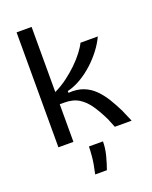

<svg xmlns="http://www.w3.org/2000/svg" viewBox="-166 -787 868 1094"><g transform="rotate(-20 268.5 -240.0)"><path d="M73 0V-697H164V-302Q204 -321 240.5 -348Q277 -375 308 -405Q339 -435 361.5 -464.5Q384 -494 395 -517H500Q483 -480 455 -443Q427 -406 391.5 -373.5Q356 -341 315.5 -317Q275 -293 233 -283V-272Q285 -276 323.5 -261Q362 -246 391 -217Q420 -188 443 -150.5Q466 -113 486 -72L517 0H415L394 -52Q370 -102 343.5 -142Q317 -182 281.5 -205Q246 -228 193 -228H164V0ZM217 217Q231 155 234.5 115.5Q238 76 238 55H323Q323 95 312.5 136.5Q302 178 288 217Z"/></g></svg>

Font: Bricolage Grotesque 28pt
Style: Regular
Weight: 400
Version: Version 1.001;gftools[0.9.33.dev8+g029e19f]